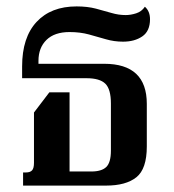

<svg xmlns="http://www.w3.org/2000/svg" viewBox="-20 -579 542 599"><path d="M52 0V-41H61Q74 -41 80 -47.5Q86 -54 86 -71V-228L134 -291H197V-44H265Q297 -44 311.5 -58Q326 -72 326 -109V-256Q326 -301 308.5 -318Q291 -335 250 -335H49V-372Q49 -462 94 -510.5Q139 -559 219 -559Q253 -559 279.5 -552Q306 -545 328 -538.5Q350 -532 372 -532Q388 -532 405 -537.5Q422 -543 432 -558Q448 -544 448 -519Q448 -482 424 -465.5Q400 -449 364 -449Q336 -449 310.5 -456.5Q285 -464 257.5 -471.5Q230 -479 197 -479Q150 -479 125 -454.5Q100 -430 100 -389V-380H305Q438 -380 438 -255V-122Q438 -52 405.5 -26Q373 0 311 0Z"/></svg>

Font: Noto Serif Thai Condensed SemiBold
Style: Regular
Weight: 600
Width: 3
Designer: Monotype Design Team
Foundry: Monotype Imaging Inc.
Version: Version 2.002; ttfautohint (v1.8.4.7-5d5b)